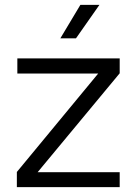

<svg xmlns="http://www.w3.org/2000/svg" viewBox="-20 -766 559 786"><path d="M49 0V-62L382 -465H51V-527H470V-466L134 -61H470V0ZM227 -609 309 -746H387L291 -609Z"/></svg>

Font: Onest Light
Style: Regular
Weight: 300
Designer: Dmitri Voloshin, Andrey Kudryavtsev
Foundry: Dmitri Voloshin, Andrey Kudryavtsev
Version: Version 1.000;gftools[0.9.33]